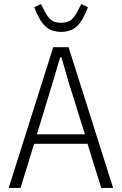

<svg xmlns="http://www.w3.org/2000/svg" viewBox="-20 -932 605 952"><path d="M482 0 414 -219H149L82 0H23L244 -698H320L541 0ZM317 -535 285 -647H278L245 -535L163 -266H401ZM283 -774Q235 -774 205 -801.5Q175 -829 150 -896L183 -912L199 -881Q217 -845 235 -832Q253 -819 283 -819Q313 -819 331 -832Q349 -845 367 -881L383 -912L416 -896Q391 -829 361 -801.5Q331 -774 283 -774Z"/></svg>

Font: IBM Plex Sans Cond Light
Style: Regular
Weight: 300
Width: 3
Designer: Mike Abbink, Paul van der Laan, Pieter van Rosmalen
Foundry: Bold Monday
Version: Version 1.3